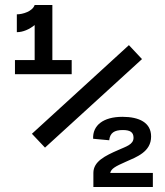

<svg xmlns="http://www.w3.org/2000/svg" viewBox="-20 -750 660 770"><path d="M47.5 -692.5V-621C72.5 -621 98 -632.5 119 -649.5V-509H40V-452.5H267.5V-509H190V-730H119C110.5 -704.5 71.5 -692.5 47.5 -692.5ZM497 -569 108 -213.5 160.5 -158 549.5 -513ZM471 -281.5C394 -281.5 351 -247 353.5 -193.5L418 -187.5C421 -217 438.5 -228.5 472.5 -228.5C501.5 -228.5 515.5 -220 515.5 -197.5C515.5 -170 484.5 -162 454.5 -148.5C401 -125 354.5 -102.5 354.5 -56.5V0H593V-56.5H422C426 -74 443.5 -83 484 -101C528 -120.5 586 -141 586 -202.5C586 -258.5 538 -281.5 471 -281.5Z"/></svg>

Font: Monaspace Krypton SemiBold
Style: Regular
Weight: 600
Designer: Riley Cran & the Lettermatic Team
Foundry: Lettermatic
Version: Version 1.200 (Monaspace Krypton)